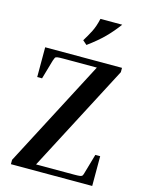

<svg xmlns="http://www.w3.org/2000/svg" viewBox="-133 -993 813 1072"><g transform="rotate(15 273.0 -456.5)"><path d="M480 -172H508V0H38V-25L362 -645H168Q145 -645 134.5 -643.5Q124 -642 121 -636.5Q118 -631 114 -619L82 -508H54V-680H498V-655L174 -35H394Q418 -35 428 -36.5Q438 -38 441.5 -43.5Q445 -49 448 -61ZM273 -752 249 -773Q269 -805 285 -836.5Q301 -868 311 -913H437Q403 -867 366 -830Q329 -793 273 -752Z"/></g></svg>

Font: Inria Serif
Style: Bold
Weight: 700
Designer: Black Foundry Team
Foundry: Black Foundry
Version: Version 1.000; ttfautohint (v1.8.3)